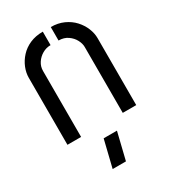

<svg xmlns="http://www.w3.org/2000/svg" viewBox="-184 -632 833 938"><g transform="rotate(-30 232.5 -163.0)"><path d="M170 213 207 61H282L245 213ZM38 -378Q38 -406 49.5 -434.5Q61 -463 83 -487Q105 -511 137 -525Q169 -539 210 -539V-463Q185 -463 163.5 -450.5Q142 -438 128.5 -417.5Q115 -397 115 -372V0H38ZM350 -372Q350 -391 339 -412Q328 -433 306.5 -448Q285 -463 255 -463V-539Q295 -539 327 -524.5Q359 -510 381 -486Q403 -462 414.5 -433.5Q426 -405 426 -378V0H350Z"/></g></svg>

Font: Stick No Bills
Style: Regular
Weight: 400
Version: Version 2.000